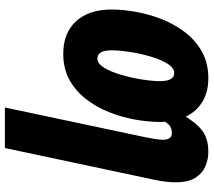

<svg xmlns="http://www.w3.org/2000/svg" viewBox="-62 -540 843 758"><g transform="rotate(90 359.0 -161.5)"><path d="M404.8 240.2 521 -308.1Q525.4 -329.6 528.8 -350.1Q532.2 -370.6 532.2 -383.8Q532.2 -418.9 506.8 -418.9Q492.7 -418.9 482.2 -413.8Q471.7 -408.7 460.9 -392.1Q461.9 -386.7 461.9 -382.1Q461.9 -377.4 461.9 -372.1Q461.9 -325.2 452.4 -272.7Q442.9 -220.2 422.9 -170.2Q402.8 -120.1 371.1 -79.3Q339.4 -38.6 295.2 -14.4Q251 9.8 192.9 9.8Q110.4 9.8 64.2 -41Q18.1 -91.8 18.1 -181.2Q18.1 -224.6 27.1 -276.1Q36.1 -327.6 55.9 -378.2Q75.7 -428.7 107.4 -470.5Q139.2 -512.2 184.3 -537.6Q229.5 -563 290 -563Q343.3 -563 382.1 -539.6Q420.9 -516.1 440.9 -474.1Q475.6 -527.8 505.6 -545.4Q535.6 -563 580.1 -563Q609.9 -563 637.2 -551.3Q664.6 -539.6 682.4 -511.5Q700.2 -483.4 700.2 -433.1Q700.2 -418 698.2 -398.7Q696.3 -379.4 690.9 -353L564.9 240.2ZM211.9 -125Q231.4 -125 247.8 -151.6Q264.2 -178.2 275.9 -218.5Q287.6 -258.8 294.2 -300.5Q300.8 -342.3 300.8 -372.1Q300.8 -428.2 269 -428.2Q248.5 -428.2 231.9 -401.6Q215.3 -375 203.6 -334.7Q191.9 -294.4 185.5 -252.4Q179.2 -210.4 179.2 -180.2Q179.2 -125 211.9 -125Z"/></g></svg>

Font: Open Sans Condensed ExtraBold
Style: Italic
Weight: 800
Width: 3
Italic angle: -12°
Designer: Monotype Design Team
Foundry: Monotype Imaging Inc.
Version: Version 3.003; ttfautohint (v1.8.4)